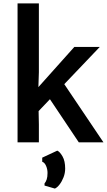

<svg xmlns="http://www.w3.org/2000/svg" viewBox="-20 -831 626 1121"><path d="M562.5 -557 196 -172.5 205 -201 207 -105V0H82.5V-331V-811H207V-409L202.5 -271.5L176.5 -291.5L414 -557ZM262 -266 348 -350.5 584 0H440ZM300.5 270 240 252.5V240Q247.5 231.5 252.5 217Q257.5 202.5 257.5 179Q257.5 156.5 248.8 137Q240 117.5 226.5 113.5V89.5L314.5 48.5Q329.5 55 345 82Q360.5 109 360.5 153Q360.5 179.5 351 204Q341.5 228.5 327.8 246.2Q314 264 300.5 270Z"/></svg>

Font: Merriweather Sans Medium
Style: Regular
Weight: 500
Designer: Eben Sorkin
Foundry: Eben Sorkin
Version: Version 2.001